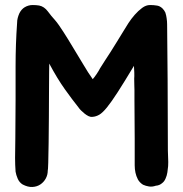

<svg xmlns="http://www.w3.org/2000/svg" viewBox="-20 -647 730 764"><path d="M649 14Q648 26 646 39Q644 52 639 63Q634 75 626 81Q615 91 600 92Q586 97 573 95Q560 93 549 88Q535 79 528.5 66.5Q522 54 519 40Q516 26 516 11Q516 -4 516 -17V-95L515 -248Q515 -264 515 -273Q515 -282 515 -289.5Q515 -297 514.5 -306.5Q514 -316 514 -334Q514 -337 514.5 -344.5Q515 -352 513 -385Q474 -320 448.5 -280.5Q423 -241 405.5 -219.5Q388 -198 375 -190.5Q362 -183 348 -182Q340 -181 332 -185Q324 -189 316.5 -195Q309 -201 302.5 -207.5Q296 -214 292 -220Q268 -250 238 -292Q208 -334 176 -394Q176 -393 175.5 -361Q175 -329 175 -281.5Q175 -234 174.5 -179.5Q174 -125 173.5 -78Q173 -31 172 0.5Q171 32 170 32Q170 49 162 63.5Q154 78 140.5 87Q127 96 109 97Q91 98 70 87Q57 79 50.5 64Q44 49 42 36Q41 22 40.5 9Q40 -4 40 -18L41 -96L42 -250V-384Q42 -471 48 -555Q48 -566 50.5 -575.5Q53 -585 57 -594Q65 -610 78 -618Q93 -627 110 -627Q117 -627 123.5 -626.5Q130 -626 136 -625Q156 -621 170.5 -601.5Q185 -582 198 -568Q206 -559 215 -546Q224 -533 233 -519Q242 -505 250 -492Q258 -479 264 -469Q290 -427 310.5 -392Q331 -357 349 -332Q352 -335 356 -340.5Q360 -346 364.5 -352.5Q369 -359 372.5 -365Q376 -371 378 -375Q388 -391 398 -406.5Q408 -422 419.5 -439.5Q431 -457 443.5 -478Q456 -499 473 -526Q480 -538 491 -555Q502 -572 516 -588Q530 -604 545.5 -615.5Q561 -627 577 -627Q585 -627 591 -626.5Q597 -626 603 -625Q615 -624 626 -614Q634 -606 638 -597Q642 -584 643 -575Q644 -568 644.5 -562Q645 -556 645 -550Q645 -494 646 -439Q647 -384 647 -328Q647 -260 647.5 -188Q648 -116 648 -48Q648 -34 649 -18Q650 -2 649 14Z"/></svg>

Font: BM JUA
Style: Regular
Weight: 400
Designer: BONGJIN KIM, JAEHYUN KEUM, JUHEE TAE
Foundry: WOOWA BROTHERS Corporation.
Version: Version 1.100